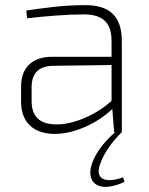

<svg xmlns="http://www.w3.org/2000/svg" viewBox="-20 -514 581 747"><path d="M459 176C387 201 348 182 370 123C388 74 419 35 454 0V-354C454 -456 401 -494 312 -494C219 -494 147 -482 82 -473L86 -443C158 -451 240 -458 307 -458C390 -458 414 -415 414 -354V-293H182C106 -293 62 -251 62 -178V-118C62 -38 111 7 193 7C284 7 376 -49 417 -90L424 0H428C375 47 350 88 338 122C314 190 355 243 464 194ZM197 -30C134 -31 103 -61 103 -121V-175C103 -228 130 -257 186 -258L414 -261V-122C357 -68 264 -28 197 -30Z"/></svg>

Font: Exo 2 Extra Light
Style: Regular
Weight: 250
Designer: Natanael Gama
Version: Version 1.001;PS 001.001;hotconv 1.0.88;makeotf.lib2.5.64775